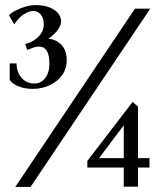

<svg xmlns="http://www.w3.org/2000/svg" viewBox="-20 -734 640 754"><path d="M40 0 510 -700H570L100 0ZM466 -1V-76H323V-102L501 -334L522 -315V-113H567V-76H522V-1ZM369 -113H466V-242ZM107 -385Q78 -385 53.5 -394.5Q29 -404 18 -420V-485H45Q45 -462 54 -444Q63 -426 79 -416Q95 -406 116 -406Q141 -406 157.5 -427.5Q174 -449 174 -483Q174 -519 163.5 -535Q153 -551 134 -551Q127 -551 119.5 -549.5Q112 -548 103 -544L87 -538L79 -561Q99 -566 115.5 -577Q132 -588 142 -603.5Q152 -619 152 -637Q152 -663 140 -677Q128 -691 111 -691Q94 -691 73 -677.5Q52 -664 36 -638L15 -674Q26 -685 44 -694Q62 -703 82 -708.5Q102 -714 120 -714Q149 -714 171.5 -706Q194 -698 207 -683Q220 -668 220 -650Q220 -634 206.5 -616Q193 -598 170 -582Q202 -579 222 -557Q242 -535 242 -498Q242 -464 224 -439Q206 -414 175.5 -399.5Q145 -385 107 -385Z"/></svg>

Font: Wittgenstein
Style: Bold
Weight: 700
Designer: Jörg Drees
Foundry: Jörg Drees
Version: Version 1.303; ttfautohint (v1.8.4.7-5d5b)